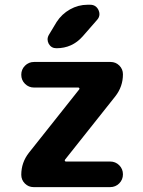

<svg xmlns="http://www.w3.org/2000/svg" viewBox="-20 -806 599 806"><path d="M217.8 -713.9Q239.3 -747.1 273.9 -766.6Q308.6 -786.1 347.7 -786.1H358.4Q382.8 -786.1 393.6 -763.7Q397.5 -754.9 397.5 -747.1Q397.5 -733.4 387.7 -722.7L327.1 -653.3Q283.2 -603.5 216.8 -603.5Q195.3 -603.5 184.6 -622.1Q179.7 -631.8 179.7 -640.6Q179.7 -650.4 185.5 -660.2ZM312.5 -430.7Q314.5 -433.6 313 -436Q311.5 -438.5 308.6 -438.5H123Q100.6 -438.5 85 -454.1Q69.3 -469.7 69.3 -492.2Q69.3 -514.6 85 -530.3Q100.6 -545.9 123 -545.9H444.3Q465.8 -545.9 481 -530.8Q496.1 -515.6 496.1 -494.1Q496.1 -442.4 463.9 -401.4L252.9 -135.7Q251 -132.8 252.4 -130.4Q253.9 -127.9 256.8 -127.9H442.4Q464.8 -127.9 480.5 -112.3Q496.1 -96.7 496.1 -74.2Q496.1 -51.8 480.5 -36.1Q464.8 -20.5 442.4 -20.5H121.1Q99.6 -20.5 84.5 -35.6Q69.3 -50.8 69.3 -72.3Q69.3 -124 101.6 -165Z"/></svg>

Font: Gen Jyuu GothicX Bold
Style: Bold
Weight: 700
Designer: Ryoko NISHIZUKA (kana &amp; ideographs); Paul D. Hunt (Latin, Greek &amp; Cyrillic); Wenlong ZHANG (bopomofo); Sandoll C
Version: Version 1.058.20140828